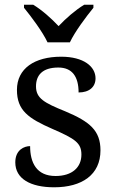

<svg xmlns="http://www.w3.org/2000/svg" viewBox="-20 -786 491 816"><path d="M182 -606H277C298 -651 346 -715 377 -753V-766H338C300 -743 259 -707 229 -675C199 -707 159 -743 121 -766H82V-753C113 -715 161 -651 182 -606ZM210 10C328 10 407 -43 407 -147C407 -231 362 -269 257 -313C168 -349 133 -368 133 -419C133 -466 160 -499 228 -499C287 -499 314 -460 314 -393C360 -393 386 -417 386 -453C386 -503 336 -545 240 -545C127 -545 52 -495 52 -404C52 -317 100 -283 203 -238C300 -196 326 -178 326 -129C326 -75 287 -38 216 -38C135 -38 108 -95 108 -165C84 -165 45 -150 45 -96C45 -26 110 10 210 10Z"/></svg>

Font: Noto Serif Thai
Style: Regular
Weight: 400
Designer: Monotype Design Team
Foundry: Monotype Imaging Inc.
Version: Version 1.901